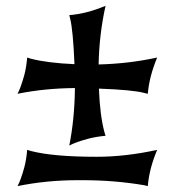

<svg xmlns="http://www.w3.org/2000/svg" viewBox="-20 -714 593 652"><path d="M39.6 -82Q50.8 -103 62.5 -145.5Q69.3 -170.4 72.3 -205.1L85 -201.2Q161.1 -181.6 308.1 -181.6Q406.7 -181.6 513.7 -205.1Q486.8 -141.6 481.9 -82L469.7 -85Q369.1 -102.1 260.7 -102.1H243.7Q137.7 -102.1 39.6 -82ZM39.6 -395.5Q50.8 -416.5 62.5 -459Q69.3 -483.9 72.3 -518.6L85 -514.6Q142.1 -500 232.9 -496.1Q228 -612.3 218.3 -650.4L215.3 -662.6Q273.4 -667 338.4 -694.3Q316.9 -597.2 314.9 -495.1Q417 -497.6 513.7 -518.6Q486.8 -454.1 481.9 -395.5L469.7 -398.4Q432.1 -408.7 315.9 -413.1Q319.3 -322.8 334.5 -265.6L338.4 -252.9Q306.6 -250 278.8 -242.7Q236.8 -231.4 215.3 -219.7Q233.4 -311 234.4 -415Q130.9 -414.1 39.6 -395.5Z"/></svg>

Font: MedievalSharp
Style: Regular
Weight: 500
Version: Version 1.0